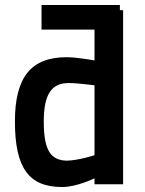

<svg xmlns="http://www.w3.org/2000/svg" viewBox="-20 -741 584 772"><path d="M147 -622H360V-498C355 -499 287 -511 248 -511C106 -511 40 -432 40 -253C40 -64 97 11 230 11C289 11 360 -24 360 -24V0H475V-700H462V-721H147ZM248 -95C187 -97 156 -131 156 -252C156 -362 187 -407 256 -407C298 -407 355 -398 360 -398V-117C360 -117 297 -96 248 -95Z"/></svg>

Font: TitilliumText22L
Style: 800 wt
Weight: 800
Designer: Campivisivi
Foundry: Campivisivi
Version: 1.000